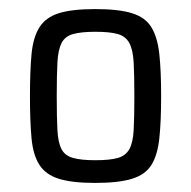

<svg xmlns="http://www.w3.org/2000/svg" viewBox="-20 -716 420 423"><path d="M190 -313Q139 -313 110 -322Q81 -331 67 -352.5Q53 -374 49.5 -411Q46 -448 46 -504Q46 -560 49.5 -597Q53 -634 67 -656Q81 -678 110 -687Q139 -696 190 -696Q241 -696 270.5 -687Q300 -678 313.5 -656Q327 -634 331 -597Q335 -560 335 -504Q335 -448 331 -411Q327 -374 313.5 -352.5Q300 -331 270.5 -322Q241 -313 190 -313ZM190 -363Q222 -363 239.5 -368Q257 -373 265 -387.5Q273 -402 274.5 -429.5Q276 -457 276 -504Q276 -550 274.5 -578Q273 -606 265 -621Q257 -636 239.5 -641Q222 -646 190 -646Q159 -646 141 -641Q123 -636 115.5 -621Q108 -606 106.5 -578Q105 -550 105 -504Q105 -457 106.5 -429.5Q108 -402 115.5 -387.5Q123 -373 141 -368Q159 -363 190 -363Z"/></svg>

Font: Saira SemiCondensed
Style: Regular
Weight: 400
Width: 4
Designer: Hector Gatti with collaboration of the Omnibus-Type team
Foundry: Omnibus-Type
Version: Version 1.101